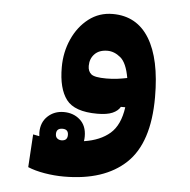

<svg xmlns="http://www.w3.org/2000/svg" viewBox="-46 -401 679 687"><g transform="rotate(5 293.0 -57.5)"><path d="M208 239.3Q173.3 239.3 138.4 233.4Q103.5 227.5 78.1 216.8L85.4 98.6Q97.7 101.1 107.9 103Q106.9 96.7 106.9 89.8Q106.9 53.2 130.4 31.2Q153.8 9.3 188 9.3Q222.7 9.3 246.3 30.3Q270 51.3 270 89.8Q270 98.6 268.6 106.9Q326.7 98.1 361.6 67.9Q396.5 37.6 405.3 -26.9H389.6Q381.3 -12.2 361.8 -3.7Q342.3 4.9 307.1 4.9Q225.6 4.9 196 -34.2Q166.5 -73.2 166.5 -149.9Q166.5 -204.1 187.5 -251Q208.5 -297.9 245.8 -326.7Q283.2 -355.5 332 -355.5Q418.5 -355.5 463.4 -282.2Q508.3 -209 508.3 -71.8Q508.3 92.3 430.4 165.8Q352.5 239.3 208 239.3ZM403.3 -131.8Q394 -185.5 371.6 -204.1Q349.1 -222.7 324.7 -222.7Q294.9 -222.7 278.6 -205.8Q262.2 -189 262.2 -163.1Q262.2 -143.6 274.4 -133.5Q286.6 -123.5 328.6 -123.5Q349.1 -123.5 366.7 -125.7Q384.3 -127.9 403.3 -131.8ZM188 110.8Q209.5 110.8 209.5 89.8Q209.5 69.3 188.5 69.3Q166.5 69.3 166.5 89.8Q166.5 100.6 172.9 105.7Q179.2 110.8 188 110.8Z"/></g></svg>

Font: Cascadia Code PL
Style: Bold
Weight: 700
Monospace: yes
Designer: Aaron Bell
Foundry: Saja Typeworks
Version: Version 2404.023; ttfautohint (v1.8.4)